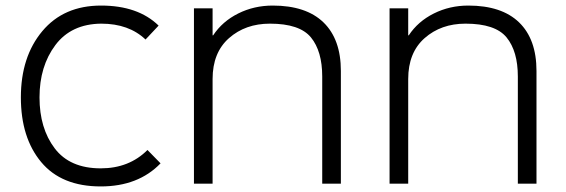

<svg xmlns="http://www.w3.org/2000/svg" viewBox="-20 -660 2033 690"><path d="M510 -121 557 -73Q477 10 342 10Q201 10 128 -77.5Q55 -165 55 -310Q55 -456 132 -548Q209 -640 343 -640Q476 -640 550 -568L503 -518Q443 -575 344 -575Q236 -574 179 -498Q122 -422 122 -310Q122 -199 176.5 -127Q231 -55 342 -55Q444 -55 510 -121Z M1205 -405V0H1138V-385Q1138 -476 1097.5 -525.5Q1057 -575 950 -575Q862 -575 803 -523Q744 -471 744 -376V0H677V-630H744V-533H746Q779 -583 836 -611.5Q893 -640 960 -640Q1080 -640 1142.5 -579.5Q1205 -519 1205 -405Z M1908 -405V0H1841V-385Q1841 -476 1800.5 -525.5Q1760 -575 1653 -575Q1565 -575 1506 -523Q1447 -471 1447 -376V0H1380V-630H1447V-533H1449Q1482 -583 1539 -611.5Q1596 -640 1663 -640Q1783 -640 1845.5 -579.5Q1908 -519 1908 -405Z"/></svg>

Font: Sinkin Sans 300 Light
Style: Regular
Weight: 300
Designer: Keith Bates
Foundry: K-Type
Version: Sinkin Sans (version 1.0)  by Keith Bates   •   © 2014   www